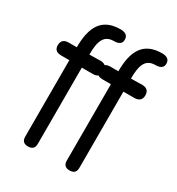

<svg xmlns="http://www.w3.org/2000/svg" viewBox="-177 -853 887 964"><g transform="rotate(30 266.5 -371.0)"><path d="M335 -36C335 -12 347 0 371 0C396 0 408 -12 408 -36V-478H470C499 -478 513 -491 513 -517C513 -542 499 -555 472 -555C440 -554 419 -554 408 -554C408 -634 425 -674 481 -674C510 -674 525 -685 525 -707C525 -730 510 -742 481 -742C372 -742 335 -671 335 -554H288C276 -554 267 -551 260 -546C253 -552 243 -555 231 -555C199 -554 178 -554 167 -554C167 -634 184 -674 240 -674C269 -674 284 -685 284 -707C284 -730 269 -742 240 -742C131 -742 94 -671 94 -554H47C20 -554 6 -541 6 -515C6 -491 20 -479 47 -479H94V-36C94 -12 106 0 130 0C155 0 167 -12 167 -36V-478H229C242 -478 252 -480 259 -486C266 -481 276 -479 288 -479H335Z"/></g></svg>

Font: Numismatica Pro
Style: Regular
Weight: 400
Designer: Chris Hopkins
Foundry: Edward C. D. Hopkins
Version: Version 2.19D